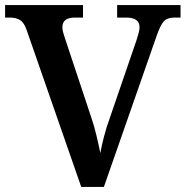

<svg xmlns="http://www.w3.org/2000/svg" viewBox="-20 -734 729 754"><path d="M85 -615Q75 -645 59 -655Q43 -665 19 -665H0V-714H306V-665H274Q225 -665 225 -627Q225 -617 228 -606.5Q231 -596 235 -584L339 -271Q350 -239 359 -201Q368 -163 374 -133Q379 -162 388.5 -198Q398 -234 411 -270L516 -576Q521 -591 524.5 -604.5Q528 -618 528 -627Q528 -665 476 -665H440V-714H689V-665H665Q638 -665 624 -651Q610 -637 594 -590L388 0H299Z"/></svg>

Font: Noto Serif Myanmar SemiBold
Style: Regular
Weight: 600
Designer: Ben Mitchell and the Monotype Design Team
Foundry: Monotype Imaging Inc.
Version: Version 2.106; ttfautohint (v1.8.4.7-5d5b)